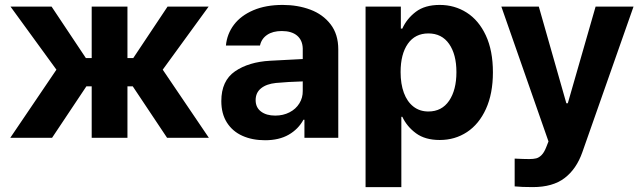

<svg xmlns="http://www.w3.org/2000/svg" viewBox="-20 -557 2594 776"><path d="M208 -275.4 22.5 -530.3H188.5L327.1 -322.3H350.6V-530.3H495.1V-322.3H518.6L657.2 -530.3H823.2L637.7 -275.4L824.2 0H655.3L516.6 -208H495.1V0H350.6V-208H329.1L190.4 0H21.5Z M1071.8 -311.5Q1125.5 -314.9 1203.6 -318.4V-361.3Q1202.6 -394.5 1180.7 -413.1Q1158.7 -431.6 1118.7 -431.6Q1082.5 -431.6 1059.6 -416Q1036.6 -400.4 1030.8 -373H893.1Q897.5 -419.9 925.5 -457Q953.6 -494.1 1003.9 -515.6Q1054.2 -537.1 1122.6 -537.1Q1183.1 -537.1 1234.1 -518.1Q1285.2 -499 1316.2 -458.7Q1347.2 -418.5 1347.2 -357.4V0H1210.4V-73.2H1206.5Q1185.5 -34.7 1146.7 -12.5Q1107.9 9.8 1051.3 9.8Q999.5 9.8 959.7 -8.1Q919.9 -25.9 897.2 -61.5Q874.5 -97.2 874.5 -148.4Q874.5 -230.5 929.7 -268.6Q984.9 -306.6 1071.8 -311.5ZM1092.3 -89.8Q1124.5 -89.8 1150.1 -103Q1175.8 -116.2 1189.9 -139.2Q1204.1 -162.1 1203.6 -189.5V-228Q1180.7 -227.5 1147 -225.6Q1113.3 -223.6 1095.2 -221.7Q1057.1 -217.8 1035.2 -200.2Q1013.2 -182.6 1013.2 -152.3Q1013.2 -122.6 1034.9 -106.2Q1056.6 -89.8 1092.3 -89.8Z M1457.5 -530.3H1600.1V-441.4H1606Q1624 -481.4 1660.6 -509.3Q1697.3 -537.1 1757.3 -537.1Q1817.4 -537.1 1866.2 -506.1Q1915 -475.1 1943.6 -413.8Q1972.2 -352.5 1972.2 -264.6Q1972.2 -178.7 1944.1 -116.9Q1916 -55.2 1867.4 -23.2Q1818.8 8.8 1757.3 8.8Q1698.2 8.8 1661.4 -18.3Q1624.5 -45.4 1606 -85H1602.1V199.2H1457.5ZM1711.4 -106.4Q1765.6 -106.4 1795.2 -149.9Q1824.7 -193.4 1824.7 -265.6Q1824.7 -336.9 1795.2 -379.4Q1765.6 -421.9 1711.4 -421.9Q1657.7 -421.9 1628.4 -380.1Q1599.1 -338.4 1599.1 -265.6Q1599.1 -217.8 1612.3 -181.9Q1625.5 -146 1650.9 -126.2Q1676.3 -106.4 1711.4 -106.4Z M2060.1 196.3V84Q2097.2 85.9 2118.7 85.9Q2135.7 85.9 2147.2 83Q2158.7 80.1 2169.2 69.3Q2179.7 58.6 2188 37.1L2196.8 14.6L2006.3 -530.3H2157.7L2269 -139.6H2274.9L2387.2 -530.3H2540.5L2333.5 58.6Q2309.6 126.5 2261.7 162.8Q2213.9 199.2 2133.3 199.2Q2087.9 199.2 2060.1 196.3Z"/></svg>

Font: Pretendard Std
Style: Bold
Weight: 700
Designer: Base glyphs from Inter by Rasmus Andersson; Hangeul glyphs from Noto Sans CJK(Source Han Sans) by Jang Soo-young and Kan
Foundry: Kil Hyung-jin
Version: Version 1.309